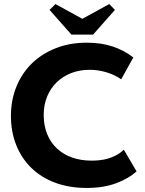

<svg xmlns="http://www.w3.org/2000/svg" viewBox="-20 -921 716 949"><path d="M408 8Q322 8 252.5 -18Q183 -44 134.5 -91.5Q86 -139 60 -204.5Q34 -270 34 -348Q34 -426 61 -492.5Q88 -559 137 -607Q186 -655 255 -682.5Q324 -710 409 -710Q481 -710 537.5 -691Q594 -672 639 -637L579 -529Q544 -553 503.5 -564.5Q463 -576 423 -576Q374 -576 332.5 -560Q291 -544 260.5 -514.5Q230 -485 213 -444Q196 -403 196 -353Q196 -300 213 -258.5Q230 -217 261 -187.5Q292 -158 336 -142.5Q380 -127 433 -127Q451 -127 471.5 -129Q492 -131 513 -137Q534 -143 554 -153.5Q574 -164 592 -181L655 -74Q617 -39 554.5 -15.5Q492 8 408 8ZM225 -872 254 -901 387 -828 520 -901 548 -872 440 -750H333Z"/></svg>

Font: Tilda Sans Extra Bold
Style: Regular
Weight: 800
Designer: ParaType Ltd
Foundry: ParaType Ltd
Version: Version 1.009